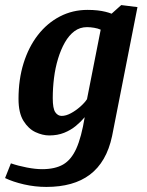

<svg xmlns="http://www.w3.org/2000/svg" viewBox="-40 -554 578 757"><path d="M143 183Q98 183 54.5 173Q11 163 -20 148L3 90Q32 100 66 106.5Q100 113 126 113Q177 113 209 94.5Q241 76 261 31.5Q281 -13 294 -92Q279 -74 259 -57.5Q239 -41 213 -30.5Q187 -20 154 -20Q128 -20 100 -33Q72 -46 52.5 -77.5Q33 -109 33 -164Q33 -241 53 -305Q73 -369 109.5 -416Q146 -463 196 -489Q246 -515 305 -515Q327 -515 344.5 -513Q362 -511 376 -507.5Q390 -504 400 -500L438 -534L502 -526L402 -18Q391 34 369 72Q347 110 314.5 134.5Q282 159 239 171Q196 183 143 183ZM203 -97Q220 -97 239.5 -107.5Q259 -118 276.5 -133.5Q294 -149 303 -163L357 -437Q346 -442 331 -444.5Q316 -447 303 -447Q275 -447 253.5 -431Q232 -415 216 -387Q200 -359 189 -323Q178 -287 173 -247Q168 -207 168 -167Q168 -126 178 -111.5Q188 -97 203 -97Z"/></svg>

Font: Manuale
Style: Italic
Weight: 400
Italic angle: -11°
Designer: Eduardo Tunni / Pablo Cosgaya
Foundry: Eduardo Tunni / Pablo Cosgaya
Version: Version 1.002